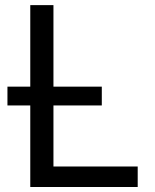

<svg xmlns="http://www.w3.org/2000/svg" viewBox="-20 -748 619 768"><path d="M101.1 0V-727.5H193.8V-82H530.8V0ZM9.8 -326.2V-401.4H387.2V-326.2Z"/></svg>

Font: Inter Variable
Style: Regular
Weight: 400
Designer: Rasmus Andersson
Foundry: rsms
Version: Version 4.001;git-9221beed3